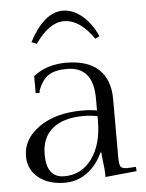

<svg xmlns="http://www.w3.org/2000/svg" viewBox="-52 -738 609 799"><g transform="rotate(-5 252.5 -339.0)"><path d="M99 -577Q162 -696 240 -696Q281 -696 319.5 -664.5Q358 -633 383 -577L365 -568Q307 -652 241 -652Q178 -652 121 -568ZM417 -311V-71Q417 -40 422.5 -30Q428 -20 450 -20Q453 -20 459.5 -20.5Q466 -21 470 -21L487 -22L488 -4L357 9V1Q357 -24 353 -51.5Q349 -79 349 -94H345Q321 -42 280 -12Q239 18 187 18Q119 18 77 -16Q35 -50 35 -106Q35 -178 104.5 -226.5Q174 -275 284 -275Q318 -275 346 -270V-320Q346 -453 236 -453Q185 -453 158 -434.5Q131 -416 115 -372V-364H98V-435Q153 -479 235 -479Q324 -479 370.5 -436Q417 -393 417 -311ZM187 -9Q259 -9 302.5 -68.5Q346 -128 346 -226V-246Q316 -252 289 -252Q204 -252 158.5 -214.5Q113 -177 113 -106Q113 -9 187 -9Z"/></g></svg>

Font: Foglihten068fMac
Style: Regular
Weight: 500
Designer: gluk (gluksza@wp.pl)
Foundry: gluk (gluksza@wp.pl)
Version: Version 0.68